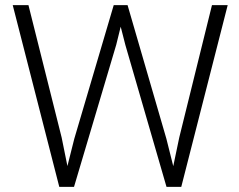

<svg xmlns="http://www.w3.org/2000/svg" viewBox="-20 -731 936 751"><path d="M270.5 -188 424.8 -710.9H479L630.9 -188L657.7 -81.1L681.2 -193.4L809.1 -710.9H870.6L689 0H631.3L470.2 -555.7L452.1 -626.5L434.6 -555.7L269.5 0H211.9L29.8 -710.9H91.3L221.2 -192.9L243.7 -81.5Z"/></svg>

Font: Vazirmatn RD UI FD ExtraLight
Style: Regular
Weight: 200
Designer: Saber Rastikerdar
Foundry: Saber Rastikerdar
Version: Version 33.003